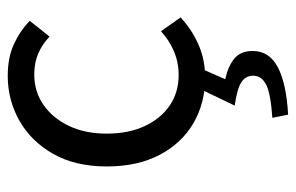

<svg xmlns="http://www.w3.org/2000/svg" viewBox="-154 -384 764 496"><g transform="rotate(-90 228.0 -136.0)"><path d="M275.4 12Q210.1 12 158.2 -18.1Q106.3 -48.2 76.2 -105.1Q46 -162.1 46 -242.3Q46 -323.5 78.5 -380.6Q110.9 -437.7 164.3 -467.9Q217.7 -498 279.7 -498Q327.8 -498 362.3 -481.9Q396.9 -465.8 422.1 -441L381.4 -389.9Q363.1 -408 338.7 -418.8Q314.4 -429.5 283.3 -429.5Q239.7 -429.5 205.4 -405.9Q171.2 -382.3 151 -340.4Q130.8 -298.5 130.8 -242.3Q130.8 -186.7 149.9 -145Q169 -103.3 203 -79.9Q236.9 -56.5 282.1 -56.5Q315.7 -56.5 344.7 -69.2Q373.7 -82 395.3 -102.1L431 -51.5Q400.4 -22.8 361.1 -5.4Q321.7 12 275.4 12ZM179.8 226.3 171.6 185.6Q234.3 181.3 257.4 169.5Q280.4 157.6 280.4 136Q280.4 116.3 263.4 105.4Q246.4 94.4 203.2 88.4L246.9 -2.7H300.6L271.4 63.8Q305.9 71.5 325.1 87.8Q344.3 104 344.3 134.7Q344.3 178 301.8 200Q259.2 222 179.8 226.3Z"/></g></svg>

Font: Source Sans 3
Style: Regular
Weight: 200
Designer: Paul D. Hunt
Foundry: Adobe
Version: Version 3.046;hotconv 1.0.118;makeotfexe 2.5.65603